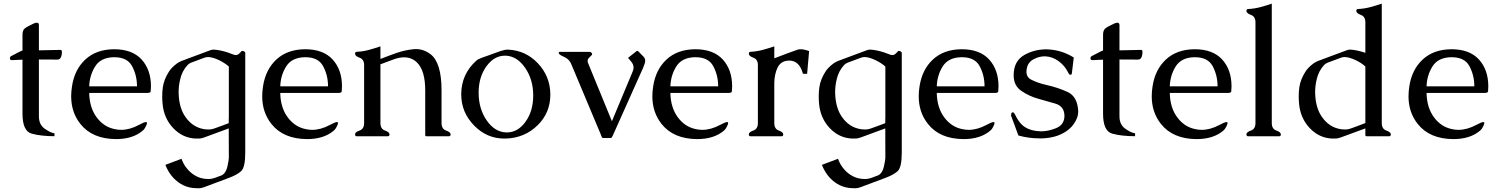

<svg xmlns="http://www.w3.org/2000/svg" viewBox="-20 -734 8065 1034"><path d="M101.1 -412.6Q82.5 -412.1 45.4 -410.2H43Q33.7 -410.2 33.2 -419.9V-420.9Q33.2 -428.7 42.5 -433.1Q52.2 -437.5 83 -454.1Q90.3 -458 97.2 -460.9Q98.6 -461.4 101.1 -461.4V-544.9Q101.1 -569.3 111.1 -578.9Q121.1 -588.4 157.2 -605.5Q170.4 -611.8 178.2 -611.8Q189.5 -611.8 189.5 -599.1V-462.9L305.7 -465.3H306.2Q313.5 -465.3 313.5 -452.6Q313.5 -445.8 311.5 -436Q306.6 -413.1 289.6 -413.1L189.5 -413.6V-107.4Q189.5 -63 220.5 -41Q251.5 -19 273.4 -16.1V-0.5Q200.7 -0.5 150.9 -14.2Q101.1 -27.8 101.1 -122.1Z M367.7 -269Q381.3 -359.4 439.7 -413.6Q498 -467.8 593.3 -468.8H595.2Q691.4 -468.8 742.2 -414.1Q793 -358.4 793 -269Q792.5 -249.5 791.5 -241.5Q790.5 -233.4 771.5 -233.4H460.4Q461.9 -154.3 500.5 -102.3Q539.1 -50.3 597.7 -38.6Q614.7 -34.7 632.3 -34.7Q678.7 -34.7 728.5 -61.5Q756.3 -76.7 766.1 -76.7Q768.6 -76.7 770 -75.7Q771.5 -74.2 771.5 -71.3Q771.5 -64.9 765.1 -53.2Q759.3 -41.5 755.6 -37.6Q752 -33.7 749 -30.8Q695.8 15.1 604.5 15.1Q476.6 14.2 412.6 -66.9Q363.3 -129.4 363.3 -215.3Q363.3 -241.2 367.7 -269ZM460.4 -269H717.8Q717.8 -328.6 690.9 -378.4Q665 -425.8 596.2 -425.8H590.8Q522 -423.8 492.2 -376Q462.4 -328.1 460.4 -269Z M1212.4 -97.2V-375.5Q1192.4 -394 1159.7 -409.9Q1127 -425.8 1101.6 -426.8H1099.6Q1089.8 -426.8 1080.1 -422.9Q1062.5 -416.5 1045.2 -409.9Q1027.8 -403.3 1010.3 -397Q998 -392.1 990.7 -384.3Q960.4 -352.1 950.2 -306.2Q941.9 -271.5 941.9 -237.3Q941.9 -226.6 942.9 -215.3Q948.2 -145 981 -101.1Q1013.7 -55.7 1063 -42Q1081.5 -36.6 1100.6 -36.6Q1106.4 -36.6 1112.8 -37.1Q1123.5 -38.1 1138.2 -43.5Q1149.4 -47.4 1173.1 -56.2Q1196.8 -64.9 1211.9 -70.8V-97.2ZM1211.9 -42.5 1078.1 6.8Q1062.5 12.2 1052.2 12.2H1032.2Q962.9 8.8 912.6 -44.4Q862.3 -97.7 855.5 -175.3Q853.5 -195.8 853.5 -214.8Q853.5 -240.2 856.9 -264.2Q862.8 -305.7 889.2 -347.2Q901.9 -368.7 932.6 -392.1Q943.4 -399.4 956.5 -405.3Q995.6 -419.9 1034.9 -434.6Q1074.2 -449.2 1113.8 -463.9Q1122.1 -466.8 1129.4 -466.8H1131.8Q1163.1 -465.3 1207.5 -451.2Q1211.4 -449.7 1212.4 -449.2Q1223.1 -444.8 1238.8 -439.5Q1245.1 -437.5 1250.5 -437.5Q1258.3 -437.5 1264.2 -441.9Q1274.4 -450.7 1278.8 -456.5Q1281.2 -460 1285.2 -460Q1287.6 -460 1290 -459Q1300.8 -455.1 1300.8 -449.2V87.9Q1300.8 168.5 1277.8 188.5Q1254.9 208.5 1212.4 224.1L1078.1 274.4Q1062.5 279.8 1052.2 279.8Q1039.6 279.8 1032.2 279.3Q963.4 276.9 912.6 222.7Q886.2 193.8 870.6 153.8Q913.1 137.2 957.5 121.1Q966.3 146 981 166Q1014.2 210.9 1063 225.1Q1081.5 230 1099.6 230Q1106.4 230 1112.8 229.5Q1123.5 228.5 1138.2 223.6Q1144 221.2 1153.3 217.8Q1162.6 214.4 1173.3 210.4Q1196.8 198.7 1204.6 163.1Q1212.4 127.4 1212.4 115.7Z M1396.5 -269Q1410.2 -359.4 1468.5 -413.6Q1526.9 -467.8 1622.1 -468.8H1624Q1720.2 -468.8 1771 -414.1Q1821.8 -358.4 1821.8 -269Q1821.3 -249.5 1820.3 -241.5Q1819.3 -233.4 1800.3 -233.4H1489.3Q1490.7 -154.3 1529.3 -102.3Q1567.9 -50.3 1626.5 -38.6Q1643.6 -34.7 1661.1 -34.7Q1707.5 -34.7 1757.3 -61.5Q1785.2 -76.7 1794.9 -76.7Q1797.4 -76.7 1798.8 -75.7Q1800.3 -74.2 1800.3 -71.3Q1800.3 -64.9 1793.9 -53.2Q1788.1 -41.5 1784.4 -37.6Q1780.8 -33.7 1777.8 -30.8Q1724.6 15.1 1633.3 15.1Q1505.4 14.2 1441.4 -66.9Q1392.1 -129.4 1392.1 -215.3Q1392.1 -241.2 1396.5 -269ZM1489.3 -269H1746.6Q1746.6 -328.6 1719.7 -378.4Q1693.8 -425.8 1625 -425.8H1619.6Q1550.8 -423.8 1521 -376Q1491.2 -328.1 1489.3 -269Z M2028.8 -416.5Q2055.7 -426.8 2076.2 -434.6Q2096.7 -442.4 2115.2 -448.7Q2160.2 -464.4 2208.5 -469.2Q2214.4 -469.7 2220.7 -469.7Q2261.7 -469.7 2298.8 -441.9Q2357.9 -396.5 2357.9 -247.1V-71.3Q2357.9 -39.6 2382.3 -31Q2406.7 -22.5 2406.7 -10.3Q2406.7 0 2397 0H2278.3Q2270 0 2270 -6.3V-247.1Q2270 -354 2225.6 -397.5Q2197.3 -425.3 2156.2 -425.3Q2132.8 -425.3 2105 -416Q2094.2 -412.1 2077.9 -406Q2061.5 -399.9 2049.8 -395.5Q2038.1 -391.1 2028.8 -387.7V-71.3Q2028.8 -39.6 2053.2 -31Q2077.6 -22.5 2077.6 -10.3Q2077.6 0 2067.9 0H1902.3Q1892.1 0 1892.1 -10.3Q1892.1 -22.5 1916.5 -31Q1940.9 -39.6 1940.9 -71.3V-383.8Q1940.9 -414.6 1916.5 -423.3Q1892.1 -432.1 1892.1 -444.8Q1892.1 -455.1 1902.3 -455.1Q1934.6 -456.5 1966.1 -465.1Q1997.6 -473.6 2028.8 -484.4Z M2715.3 -466.8Q2810.5 -462.9 2876.5 -393.3Q2942.4 -323.7 2943.8 -227.1V-224.1Q2943.8 -126.5 2875 -59.1Q2804.7 9.3 2703.6 12.2H2695.8Q2602.1 12.2 2534.2 -57.1Q2463.9 -128.4 2463.9 -225.6V-227.1Q2464.4 -334 2544.4 -406.7Q2553.7 -415.5 2572 -421.9Q2590.3 -428.2 2626.5 -441.4Q2647.9 -449.2 2673.8 -458.5Q2698.2 -466.8 2713.9 -466.8ZM2705.1 -434.1H2699.2Q2642.1 -434.1 2601.1 -378.9Q2557.6 -320.3 2557.6 -234.9Q2557.6 -149.4 2600.3 -86.7Q2643.1 -23.9 2704.1 -21H2710.9Q2767.6 -21 2808.6 -76.2Q2851.6 -134.3 2851.6 -219.7Q2851.6 -305.2 2808.6 -367.9Q2765.6 -430.7 2705.1 -434.1Z M3147.5 -393.1 3275.4 -81.1 3387.7 -350.1Q3392.1 -360.4 3392.1 -370.1Q3392.1 -387.2 3378.4 -403.3L3362.3 -422.4L3406.2 -457Q3409.2 -460 3411.6 -460Q3415 -460 3418.9 -456.1L3446.3 -428.2Q3454.6 -419.4 3454.6 -406.7Q3454.6 -399.4 3451.7 -390.6Q3443.8 -367.2 3428.7 -335.9L3278.8 -1Q3276.4 3.9 3273.9 6.8Q3271.5 9.3 3268.6 9.3H3227.5Q3224.1 9.3 3222.2 6.3Q3220.7 4.9 3218.5 -1.2Q3216.3 -7.3 3215.3 -10.3L3055.7 -390.6Q3047.4 -409.2 3031.7 -419.9Q3021.5 -426.3 3011.5 -430.7Q3001.5 -435.1 2995.6 -439.5Q2992.2 -441.4 2989.7 -445.8Q2989.3 -447.8 2989.3 -449.2Q2989.3 -450.7 2989.7 -452.1Q2991.2 -454.6 2995.1 -454.6H3155.3Q3158.7 -454.6 3163.1 -452.1Q3167 -448.7 3168.5 -445.8Q3168.9 -444.3 3168.9 -443.4Q3168.9 -439 3164.1 -434.6Q3147.5 -419.4 3146 -414.6Q3144.5 -410.2 3144.5 -405.3Q3144.5 -399.4 3147.5 -393.1Z M3497.6 -269Q3511.2 -359.4 3569.6 -413.6Q3627.9 -467.8 3723.1 -468.8H3725.1Q3821.3 -468.8 3872.1 -414.1Q3922.9 -358.4 3922.9 -269Q3922.4 -249.5 3921.4 -241.5Q3920.4 -233.4 3901.4 -233.4H3590.3Q3591.8 -154.3 3630.4 -102.3Q3668.9 -50.3 3727.5 -38.6Q3744.6 -34.7 3762.2 -34.7Q3808.6 -34.7 3858.4 -61.5Q3886.2 -76.7 3896 -76.7Q3898.4 -76.7 3899.9 -75.7Q3901.4 -74.2 3901.4 -71.3Q3901.4 -64.9 3895 -53.2Q3889.2 -41.5 3885.5 -37.6Q3881.8 -33.7 3878.9 -30.8Q3825.7 15.1 3734.4 15.1Q3606.4 14.2 3542.5 -66.9Q3493.2 -129.4 3493.2 -215.3Q3493.2 -241.2 3497.6 -269ZM3590.3 -269H3847.7Q3847.7 -328.6 3820.8 -378.4Q3794.9 -425.8 3726.1 -425.8H3720.7Q3651.9 -423.8 3622.1 -376Q3592.3 -328.1 3590.3 -269Z M4149.9 -290.5V-71.3Q4149.9 -39.6 4174.1 -31Q4198.2 -22.5 4198.2 -10.3Q4198.2 0 4188.5 0H4022.9Q4012.7 0 4012.7 -10.3Q4012.7 -22.5 4037.1 -31Q4061.5 -39.6 4061.5 -71.3V-383.8Q4061.5 -414.6 4037.1 -423.3Q4012.7 -432.1 4012.7 -444.8Q4012.7 -455.1 4022.9 -455.1Q4055.2 -456.5 4086.7 -465.1Q4118.2 -473.6 4149.9 -484.4V-419.9L4217.8 -445.8Q4255.4 -460 4276.4 -466.8Q4282.7 -468.8 4291.5 -468.8Q4309.6 -468.8 4337.4 -459L4326.7 -336.4H4304.2Q4285.2 -407.7 4231 -407.7Q4225.6 -407.7 4220.2 -407.2Q4183.1 -402.8 4167.2 -369.4Q4151.4 -335.9 4149.9 -290.5Z M4748 -97.2V-375.5Q4728 -394 4695.3 -409.9Q4662.6 -425.8 4637.2 -426.8H4635.3Q4625.5 -426.8 4615.7 -422.9Q4598.1 -416.5 4580.8 -409.9Q4563.5 -403.3 4545.9 -397Q4533.7 -392.1 4526.4 -384.3Q4496.1 -352.1 4485.8 -306.2Q4477.5 -271.5 4477.5 -237.3Q4477.5 -226.6 4478.5 -215.3Q4483.9 -145 4516.6 -101.1Q4549.3 -55.7 4598.6 -42Q4617.2 -36.6 4636.2 -36.6Q4642.1 -36.6 4648.4 -37.1Q4659.2 -38.1 4673.8 -43.5Q4685.1 -47.4 4708.7 -56.2Q4732.4 -64.9 4747.6 -70.8V-97.2ZM4747.6 -42.5 4613.8 6.8Q4598.1 12.2 4587.9 12.2H4567.9Q4498.5 8.8 4448.2 -44.4Q4397.9 -97.7 4391.1 -175.3Q4389.2 -195.8 4389.2 -214.8Q4389.2 -240.2 4392.6 -264.2Q4398.4 -305.7 4424.8 -347.2Q4437.5 -368.7 4468.3 -392.1Q4479 -399.4 4492.2 -405.3Q4531.2 -419.9 4570.6 -434.6Q4609.9 -449.2 4649.4 -463.9Q4657.7 -466.8 4665 -466.8H4667.5Q4698.7 -465.3 4743.2 -451.2Q4747.1 -449.7 4748 -449.2Q4758.8 -444.8 4774.4 -439.5Q4780.8 -437.5 4786.1 -437.5Q4793.9 -437.5 4799.8 -441.9Q4810.1 -450.7 4814.5 -456.5Q4816.9 -460 4820.8 -460Q4823.2 -460 4825.7 -459Q4836.4 -455.1 4836.4 -449.2V87.9Q4836.4 168.5 4813.5 188.5Q4790.5 208.5 4748 224.1L4613.8 274.4Q4598.1 279.8 4587.9 279.8Q4575.2 279.8 4567.9 279.3Q4499 276.9 4448.2 222.7Q4421.9 193.8 4406.2 153.8Q4448.7 137.2 4493.2 121.1Q4502 146 4516.6 166Q4549.8 210.9 4598.6 225.1Q4617.2 230 4635.3 230Q4642.1 230 4648.4 229.5Q4659.2 228.5 4673.8 223.6Q4679.7 221.2 4689 217.8Q4698.2 214.4 4709 210.4Q4732.4 198.7 4740.2 163.1Q4748 127.4 4748 115.7Z M4932.1 -269Q4945.8 -359.4 5004.2 -413.6Q5062.5 -467.8 5157.7 -468.8H5159.7Q5255.9 -468.8 5306.6 -414.1Q5357.4 -358.4 5357.4 -269Q5356.9 -249.5 5356 -241.5Q5355 -233.4 5335.9 -233.4H5024.9Q5026.4 -154.3 5064.9 -102.3Q5103.5 -50.3 5162.1 -38.6Q5179.2 -34.7 5196.8 -34.7Q5243.2 -34.7 5293 -61.5Q5320.8 -76.7 5330.6 -76.7Q5333 -76.7 5334.5 -75.7Q5335.9 -74.2 5335.9 -71.3Q5335.9 -64.9 5329.6 -53.2Q5323.7 -41.5 5320.1 -37.6Q5316.4 -33.7 5313.5 -30.8Q5260.3 15.1 5168.9 15.1Q5041 14.2 4977.1 -66.9Q4927.7 -129.4 4927.7 -215.3Q4927.7 -241.2 4932.1 -269ZM5024.9 -269H5282.2Q5282.2 -328.6 5255.4 -378.4Q5229.5 -425.8 5160.6 -425.8H5155.3Q5086.4 -423.8 5056.6 -376Q5026.9 -328.1 5024.9 -269Z M5627 -467.8Q5698.7 -463.9 5762.7 -424.3L5752.4 -338.9Q5751.5 -331.5 5744.6 -331.5H5743.2Q5737.3 -332 5732.4 -343.3Q5714.8 -379.9 5681.2 -404.5Q5647.5 -429.2 5608.4 -430.7H5606.4Q5576.2 -430.7 5547.4 -415.5Q5517.1 -399.9 5510.3 -367.7Q5507.8 -356.9 5507.8 -348.1Q5507.8 -317.4 5535.2 -304.2Q5569.8 -286.6 5615.7 -276.4Q5678.7 -262.2 5730.2 -238.3Q5781.7 -214.4 5786.6 -138.2V-133.3Q5786.6 -97.2 5758.8 -61Q5728.5 -22 5671.4 -2Q5635.7 9.8 5592.3 11.2H5579.1Q5519 11.2 5464.4 -4.4L5424.8 -111.8L5426.3 -121.6Q5426.8 -128.9 5435.1 -128.9H5436Q5440.9 -127.9 5446.3 -117.2Q5468.8 -68.8 5501.2 -48.6Q5533.7 -28.3 5583.5 -26.9H5589.4Q5624 -26.9 5665.5 -43Q5710.4 -60.5 5712.4 -106.4V-109.4Q5712.4 -162.1 5662.6 -176.3Q5610.8 -190.9 5571.8 -202.1Q5523.4 -215.3 5481 -244.1Q5439 -272.5 5439 -328.1V-330.6Q5439.5 -406.2 5497.6 -438.5Q5550.8 -468.3 5615.2 -468.3Q5621.1 -468.3 5627 -467.8Z M5920.4 -412.6Q5901.9 -412.1 5864.7 -410.2H5862.3Q5853 -410.2 5852.5 -419.9V-420.9Q5852.5 -428.7 5861.8 -433.1Q5871.6 -437.5 5902.3 -454.1Q5909.7 -458 5916.5 -460.9Q5918 -461.4 5920.4 -461.4V-544.9Q5920.4 -569.3 5930.4 -578.9Q5940.4 -588.4 5976.6 -605.5Q5989.7 -611.8 5997.6 -611.8Q6008.8 -611.8 6008.8 -599.1V-462.9L6125 -465.3H6125.5Q6132.8 -465.3 6132.8 -452.6Q6132.8 -445.8 6130.9 -436Q6126 -413.1 6108.9 -413.1L6008.8 -413.6V-107.4Q6008.8 -63 6039.8 -41Q6070.8 -19 6092.8 -16.1V-0.5Q6020 -0.5 5970.2 -14.2Q5920.4 -27.8 5920.4 -122.1Z M6187 -269Q6200.7 -359.4 6259 -413.6Q6317.4 -467.8 6412.6 -468.8H6414.6Q6510.7 -468.8 6561.5 -414.1Q6612.3 -358.4 6612.3 -269Q6611.8 -249.5 6610.8 -241.5Q6609.9 -233.4 6590.8 -233.4H6279.8Q6281.2 -154.3 6319.8 -102.3Q6358.4 -50.3 6417 -38.6Q6434.1 -34.7 6451.7 -34.7Q6498 -34.7 6547.9 -61.5Q6575.7 -76.7 6585.4 -76.7Q6587.9 -76.7 6589.4 -75.7Q6590.8 -74.2 6590.8 -71.3Q6590.8 -64.9 6584.5 -53.2Q6578.6 -41.5 6575 -37.6Q6571.3 -33.7 6568.4 -30.8Q6515.1 15.1 6423.8 15.1Q6295.9 14.2 6231.9 -66.9Q6182.6 -129.4 6182.6 -215.3Q6182.6 -241.2 6187 -269ZM6279.8 -269H6537.1Q6537.1 -328.6 6510.3 -378.4Q6484.4 -425.8 6415.5 -425.8H6410.2Q6341.3 -423.8 6311.5 -376Q6281.7 -328.1 6279.8 -269Z M6829.1 -71.3Q6829.1 -39.6 6853.5 -31Q6877.9 -22.5 6877.9 -10.3Q6877.9 0 6868.2 0H6702.6Q6692.4 0 6692.4 -10.3Q6692.4 -22.5 6716.8 -31Q6741.2 -39.6 6741.2 -71.3V-613.8Q6741.2 -645 6716.8 -653.8Q6692.4 -662.6 6692.4 -675.3Q6692.4 -685.5 6702.6 -685.5Q6734.9 -687 6766.4 -695.3Q6797.9 -703.6 6829.1 -714.4Z M7333 -42.5 7198.7 6.8Q7183.1 12.2 7172.9 12.2H7152.8Q7083.5 8.8 7033.2 -44.4Q6982.9 -97.7 6976.1 -175.3Q6974.1 -195.8 6974.1 -214.8Q6974.1 -240.2 6977.5 -264.2Q6983.4 -305.7 7009.8 -347.2Q7022.5 -368.7 7053.2 -392.1Q7064 -399.4 7077.1 -405.3Q7116.2 -419.9 7155.5 -434.6Q7194.8 -449.2 7234.4 -463.9Q7242.7 -466.8 7250 -466.8H7252.4Q7283.7 -465.3 7328.1 -451.2Q7332 -449.7 7333 -449.2V-613.8Q7333 -645 7308.6 -653.8Q7284.2 -662.6 7284.2 -675.3Q7284.2 -685.5 7294.4 -685.5Q7326.7 -687 7358.2 -695.3Q7389.6 -703.6 7421.4 -714.4V-71.3Q7421.4 -39.6 7445.8 -31Q7470.2 -22.5 7470.2 -10.3Q7470.2 0 7460 0H7341.3Q7333 0 7333 -6.3ZM7333 -376Q7311 -396 7279.1 -410.9Q7247.1 -425.8 7222.2 -426.8H7220.2Q7210.4 -426.8 7200.7 -422.9Q7183.1 -416.5 7165.8 -409.9Q7148.4 -403.3 7130.9 -397Q7118.7 -392.1 7111.3 -384.3Q7081.1 -352.1 7070.8 -306.2Q7062.5 -271.5 7062.5 -237.3Q7062.5 -226.6 7063.5 -215.3Q7068.8 -145 7101.6 -101.1Q7134.3 -55.7 7183.6 -42Q7202.1 -36.6 7221.2 -36.6Q7227.1 -36.6 7233.4 -37.1Q7244.1 -38.1 7258.8 -43.5Q7270 -47.4 7293.9 -56.4Q7317.9 -65.4 7333 -71.3Z M7569.8 -269Q7583.5 -359.4 7641.8 -413.6Q7700.2 -467.8 7795.4 -468.8H7797.4Q7893.6 -468.8 7944.3 -414.1Q7995.1 -358.4 7995.1 -269Q7994.6 -249.5 7993.7 -241.5Q7992.7 -233.4 7973.6 -233.4H7662.6Q7664.1 -154.3 7702.6 -102.3Q7741.2 -50.3 7799.8 -38.6Q7816.9 -34.7 7834.5 -34.7Q7880.9 -34.7 7930.7 -61.5Q7958.5 -76.7 7968.3 -76.7Q7970.7 -76.7 7972.2 -75.7Q7973.6 -74.2 7973.6 -71.3Q7973.6 -64.9 7967.3 -53.2Q7961.4 -41.5 7957.8 -37.6Q7954.1 -33.7 7951.2 -30.8Q7897.9 15.1 7806.6 15.1Q7678.7 14.2 7614.7 -66.9Q7565.4 -129.4 7565.4 -215.3Q7565.4 -241.2 7569.8 -269ZM7662.6 -269H7919.9Q7919.9 -328.6 7893.1 -378.4Q7867.2 -425.8 7798.3 -425.8H7793Q7724.1 -423.8 7694.3 -376Q7664.6 -328.1 7662.6 -269Z"/></svg>

Font: Caudex
Style: Regular
Weight: 400
Version: Version 1.01